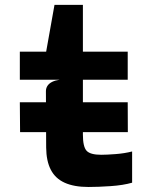

<svg xmlns="http://www.w3.org/2000/svg" viewBox="-20 -757 640 784"><path d="M62 -217.5 61 -339.5H501.5L502 -217.5ZM341.5 6.5Q282.5 6.5 244.2 -10.8Q206 -28 187.5 -63.8Q169 -99.5 168.5 -154.5L167.5 -384.5Q167.5 -397 174 -406.8Q180.5 -416.5 193.2 -422.8Q206 -429 224 -431.5L167.5 -524V-540.5L202.5 -737H318.5V-207.5Q318.5 -158 333.5 -141.5Q348.5 -125 393 -125Q416 -125 452 -127.8Q488 -130.5 519.5 -138.5V-11Q483 -0.5 432 3Q381 6.5 341.5 6.5ZM61 -431.5V-546H501.5V-431.5Z"/></svg>

Font: Spline Sans Mono
Style: Bold
Weight: 700
Designer: Eben Sorkin, Mirko Velimirovic
Foundry: Sorkin Type
Version: Version 1.004